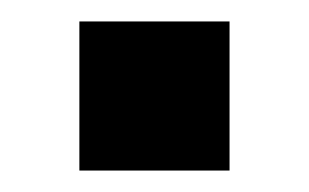

<svg xmlns="http://www.w3.org/2000/svg" viewBox="-20 -357 288 179"><path d="M54 -198V-337H194V-198Z"/></svg>

Font: Nunito Sans
Style: Bold
Weight: 700
Designer: Vernon Adams
Foundry: Vernon Adams
Version: Version 3.101; ttfautohint (v1.8.4.7-5d5b);gftools[0.9.27]